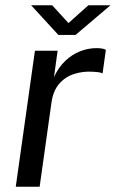

<svg xmlns="http://www.w3.org/2000/svg" viewBox="-20 -710 440 730"><path d="M39.9 0 112.8 -517H199L185.3 -417.3Q202.8 -454.5 228.4 -478.8Q254 -503 284.6 -515Q315.2 -527 346.8 -527Q357.5 -527 367.4 -525.5Q377.3 -524 382.5 -520.4L370 -430.9Q363.5 -434.4 352.7 -435.7Q341.9 -437 334.4 -437.2Q295.1 -439.8 261.3 -428.6Q227.5 -417.5 204.8 -391.1Q182.2 -364.6 175.9 -321.5L130.7 0ZM201.9 -577.2 98.4 -689.9H178.5L240.3 -622.3L316.1 -689.9H400L267.3 -577.2Z"/></svg>

Font: Public Sans Thin
Style: Italic
Weight: 100
Italic angle: -8°
Designer: The Public Sans project authors (U.S. Web Design System). Libre Franklin designed by Pablo Impallari and Rodrigo Fuenzal
Version: Version 2.000